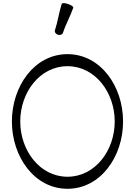

<svg xmlns="http://www.w3.org/2000/svg" viewBox="-20 -1156 826 1195"><path d="M372 -952C389 -1005 418 -1055 436 -1108C438 -1114 423 -1125 404 -1131C384 -1138 366 -1138 364 -1132C347 -1078 340 -1022 322 -968C318 -957 326 -945 340 -940C354 -935 368 -941 372 -952ZM746 -400C746 -619 606 -819 400 -819C194 -819 54 -619 54 -400C54 -181 194 19 400 19C606 19 746 -181 746 -400ZM106 -400C106 -581 228 -744 400 -744C572 -744 694 -581 694 -400C694 -219 572 -56 400 -56C228 -56 106 -219 106 -400Z"/></svg>

Font: Nupuram Light
Style: Regular
Weight: 300
Designer: Santhosh Thottingal (santhosh.thottingal@gmail.com)
Foundry: SMC
Version: Version 1.000